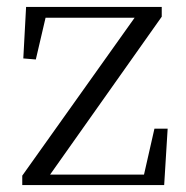

<svg xmlns="http://www.w3.org/2000/svg" viewBox="-20 -532 534 552"><path d="M44 0H452L462 -162H424L394 -30H124L445 -484V-512H55L47 -364L83 -361L111 -481H367L44 -27Z"/></svg>

Font: Noto Serif HK Light
Style: Regular
Weight: 300
Designer: Ryoko NISHIZUKA 西塚涼子 (kana & ideographs); Frank Grießhammer (Latin, Greek & Cyrillic); Wenlong ZHANG 张文龙 (bopomofo); San
Foundry: Adobe
Version: Version 2.001;hotconv 1.1.0;makeotfexe 2.6.0